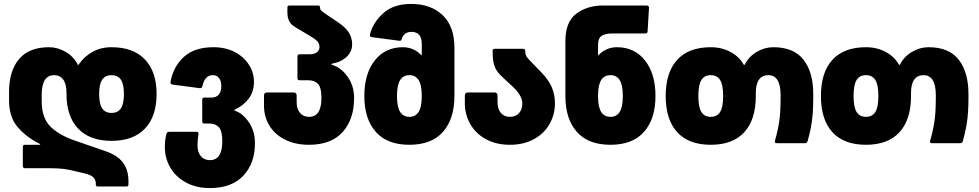

<svg xmlns="http://www.w3.org/2000/svg" viewBox="-20 -728 4976 976"><path d="M467 210V205Q467 185 453.5 172.5Q440 160 408 153L370 144Q331 134 302.5 130.5Q274 127 223 127H107Q96 127 96 116V19Q96 8 107 8H179Q185 8 185 6Q185 5 176 0Q111 -33 68.5 -83.5Q26 -134 26 -219V-260Q26 -368 77 -428Q128 -488 229 -488Q273 -488 313.5 -464.5Q354 -441 375 -400Q377 -395 380 -400Q407 -440 449.5 -464Q492 -488 547 -488Q658 -488 717 -425.5Q776 -363 776 -250Q776 -137 717 -74.5Q658 -12 547 -12Q436 -12 377 -74.5Q318 -137 318 -250V-255Q318 -301 301.5 -323.5Q285 -346 255 -346Q192 -346 192 -245V-214Q192 -131 234 -87Q276 -43 359 -14L515 40Q577 61 605 98.5Q633 136 633 193V210Q633 220 623 220H477Q467 220 467 210ZM547 -154Q579 -154 594.5 -177Q610 -200 610 -250Q610 -300 594.5 -323Q579 -346 547 -346Q515 -346 499.5 -323Q484 -300 484 -250Q484 -200 499.5 -177Q515 -154 547 -154Z M818 20Q818 -18 826 -47Q829 -58 840 -58H979Q991 -58 989 -46Q984 -18 984 10Q984 46 1001 66Q1018 86 1047 86Q1110 86 1110 -10Q1110 -63 1092.5 -81.5Q1075 -100 1044 -100H1019Q1008 -100 1008 -111V-221Q1008 -232 1019 -232H1054Q1105 -232 1105 -292Q1105 -315 1094 -330.5Q1083 -346 1062 -346Q1021 -346 1009 -290Q1007 -284 1004 -281.5Q1001 -279 994 -280L857 -298Q851 -299 848.5 -302Q846 -305 847 -313Q861 -390 915 -439Q969 -488 1065 -488Q1126 -488 1172.5 -464Q1219 -440 1245 -399.5Q1271 -359 1271 -312Q1271 -262 1244.5 -227Q1218 -192 1176 -172Q1171 -170 1170.5 -168.5Q1170 -167 1175 -165Q1215 -151 1245.5 -106Q1276 -61 1276 0Q1276 102 1217 165Q1158 228 1047 228Q977 228 925 199.5Q873 171 845.5 123.5Q818 76 818 20Z M1322 -190V-242Q1322 -258 1338 -258H1472Q1488 -258 1488 -242V-210Q1488 -174 1505 -154Q1522 -134 1551 -134Q1614 -134 1614 -230Q1614 -283 1596.5 -301.5Q1579 -320 1548 -320H1503Q1492 -320 1492 -331V-441Q1492 -452 1503 -452H1552Q1578 -452 1591 -462.5Q1604 -473 1604 -489Q1604 -508 1591.5 -520Q1579 -532 1548 -550L1484 -588Q1457 -604 1449 -622.5Q1441 -641 1441 -664V-690Q1441 -700 1451 -700H1597Q1607 -700 1607 -690V-689Q1607 -680 1612.5 -674.5Q1618 -669 1637 -656L1698 -615Q1734 -591 1752 -564.5Q1770 -538 1770 -502Q1770 -465 1741.5 -438.5Q1713 -412 1670 -405Q1665 -404 1664.5 -401.5Q1664 -399 1669 -398Q1715 -384 1747.5 -337.5Q1780 -291 1780 -230Q1780 -121 1721.5 -56.5Q1663 8 1551 8Q1481 8 1429 -18Q1377 -44 1349.5 -89.5Q1322 -135 1322 -190Z M1832 -240Q1832 -353 1885 -420.5Q1938 -488 2028 -488Q2057 -488 2080.5 -477Q2104 -466 2118 -451Q2124 -443 2124 -452V-505Q2124 -566 2071 -566Q2051 -566 2038.5 -555.5Q2026 -545 2022 -529Q2020 -524 2017.5 -522Q2015 -520 2008 -521L1871 -539Q1857 -541 1861 -554Q1877 -615 1929 -661.5Q1981 -708 2070 -708Q2170 -708 2230 -651Q2290 -594 2290 -485V-240Q2290 -124 2232 -58Q2174 8 2061 8Q1948 8 1890 -58Q1832 -124 1832 -240ZM2061 -134Q2092 -134 2108 -159Q2124 -184 2124 -240Q2124 -296 2108 -321Q2092 -346 2061 -346Q2030 -346 2014 -321Q1998 -296 1998 -240Q1998 -184 2014 -159Q2030 -134 2061 -134Z M2343 -203V-242Q2343 -258 2359 -258H2493Q2509 -258 2509 -242V-210Q2509 -174 2526 -154Q2543 -134 2572 -134Q2601 -134 2618 -152.5Q2635 -171 2635 -201Q2635 -243 2586 -288L2546 -325Q2520 -348 2507.5 -365.5Q2495 -383 2489.5 -406.5Q2484 -430 2484 -469Q2484 -480 2495 -480H2638Q2650 -480 2650 -469Q2650 -450 2657.5 -439Q2665 -428 2695 -398L2734 -358Q2771 -319 2786 -282Q2801 -245 2801 -203Q2801 -146 2773.5 -97.5Q2746 -49 2694 -20.5Q2642 8 2572 8Q2502 8 2450 -20.5Q2398 -49 2370.5 -97.5Q2343 -146 2343 -203Z M3046 -700H3266Q3280 -700 3279 -687L3272 -569Q3272 -558 3260 -558H3097Q3057 -558 3038.5 -546Q3020 -534 3020 -499V-452Q3020 -443 3026 -451Q3040 -466 3063.5 -477Q3087 -488 3116 -488Q3206 -488 3259 -420.5Q3312 -353 3312 -240Q3312 -124 3254 -58Q3196 8 3083 8Q2970 8 2912 -58Q2854 -124 2854 -240V-518Q2854 -617 2909.5 -658.5Q2965 -700 3046 -700ZM3083 -134Q3114 -134 3130 -159Q3146 -184 3146 -240Q3146 -296 3130 -321Q3114 -346 3083 -346Q3052 -346 3036 -321Q3020 -296 3020 -240Q3020 -184 3036 -159Q3052 -134 3083 -134Z M3364 -240Q3364 -360 3422.5 -424Q3481 -488 3593 -488Q3649 -488 3694 -463.5Q3739 -439 3760 -400Q3763 -396 3766 -400Q3787 -441 3827 -464.5Q3867 -488 3911 -488Q4015 -488 4064.5 -424.5Q4114 -361 4114 -250V-229Q4114 -155 4106 -104Q4098 -53 4085 -10Q4082 0 4072 0H3929Q3916 0 3919 -12Q3933 -59 3940.5 -107Q3948 -155 3948 -229V-245Q3948 -346 3885 -346Q3855 -346 3838.5 -323.5Q3822 -301 3822 -255V-240Q3822 -120 3763.5 -56Q3705 8 3593 8Q3481 8 3422.5 -56Q3364 -120 3364 -240ZM3593 -134Q3625 -134 3640.5 -158.5Q3656 -183 3656 -240Q3656 -297 3640.5 -321.5Q3625 -346 3593 -346Q3561 -346 3545.5 -321.5Q3530 -297 3530 -240Q3530 -183 3545.5 -158.5Q3561 -134 3593 -134Z M4153 -240Q4153 -360 4211.5 -424Q4270 -488 4382 -488Q4438 -488 4483 -463.5Q4528 -439 4549 -400Q4552 -396 4555 -400Q4576 -441 4616 -464.5Q4656 -488 4700 -488Q4804 -488 4853.5 -424.5Q4903 -361 4903 -250V-229Q4903 -155 4895 -104Q4887 -53 4874 -10Q4871 0 4861 0H4718Q4705 0 4708 -12Q4722 -59 4729.5 -107Q4737 -155 4737 -229V-245Q4737 -346 4674 -346Q4644 -346 4627.5 -323.5Q4611 -301 4611 -255V-240Q4611 -120 4552.5 -56Q4494 8 4382 8Q4270 8 4211.5 -56Q4153 -120 4153 -240ZM4382 -134Q4414 -134 4429.5 -158.5Q4445 -183 4445 -240Q4445 -297 4429.5 -321.5Q4414 -346 4382 -346Q4350 -346 4334.5 -321.5Q4319 -297 4319 -240Q4319 -183 4334.5 -158.5Q4350 -134 4382 -134Z"/></svg>

Font: Barlow GEO ExtraBold
Style: Regular
Weight: 800
Designer: Jeremy Tribby
Foundry: Tribby Type
Version: Version 1.408